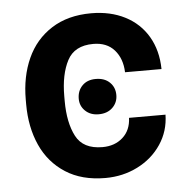

<svg xmlns="http://www.w3.org/2000/svg" viewBox="-44 -581 627 635"><g transform="rotate(-5 269.0 -263.5)"><path d="M277.3 -319.3Q306.6 -319.3 323.7 -302.7Q340.8 -286.1 340.8 -260.7Q340.8 -235.8 323.5 -219Q306.2 -202.1 277.3 -202.1Q250 -202.1 232.9 -218.5Q215.8 -234.9 215.8 -258.8Q215.8 -285.2 232.4 -302.2Q249 -319.3 277.3 -319.3ZM41 -255.9V-271.5Q41 -347.7 68.1 -407.7Q95.2 -467.8 149.4 -502.4Q203.6 -537.1 281.2 -537.1Q344.7 -537.1 393.3 -512.2Q441.9 -487.3 469 -441.2Q496.1 -395 497.1 -333H376Q374.5 -378.4 349.4 -407Q324.2 -435.5 279.3 -435.5Q216.8 -435.5 192.9 -389.6Q168.9 -343.8 168.9 -271.5V-255.9Q168.9 -183.6 192.6 -138.2Q216.3 -92.8 280.3 -92.8Q321.3 -92.8 347.9 -116.7Q374.5 -140.6 376 -181.6H497.1Q496.1 -127 466.8 -83.3Q437.5 -39.6 388.4 -14.9Q339.4 9.8 281.2 9.8Q203.1 9.8 149.2 -24.9Q95.2 -59.6 68.1 -119.6Q41 -179.7 41 -255.9Z"/></g></svg>

Font: Pretendard SemiBold
Style: Regular
Weight: 600
Designer: Base glyphs from Inter by Rasmus Andersson; Hangeul glyphs from Noto Sans CJK(Source Han Sans) by Jang Soo-young and Kan
Foundry: Kil Hyung-jin
Version: Version 1.309